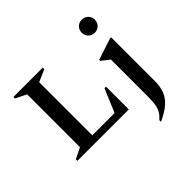

<svg xmlns="http://www.w3.org/2000/svg" viewBox="-218 -939 1401 1401"><g transform="rotate(-45 483.0 -238.0)"><path d="M52 0V-16L136 -57V-603L52 -644V-660H355V-644L261 -603V-55H491L567 -235H583V0ZM803 -571Q774 -571 755 -590.5Q736 -610 736 -639Q736 -668 755 -687Q774 -706 803 -706Q832 -706 851.5 -687Q871 -668 871 -639Q871 -610 851.5 -590.5Q832 -571 803 -571ZM685 230V213Q710 191 723.5 168.5Q737 146 742.5 115Q748 84 748 37V-350L686 -398V-409L854 -464H864V-14Q864 42 848.5 85Q833 128 794 163Q755 198 685 230Z"/></g></svg>

Font: Spectral SemiBold
Style: Regular
Weight: 600
Designer: Jean-Baptiste Levee
Foundry: Production Type
Version: Version 2.001